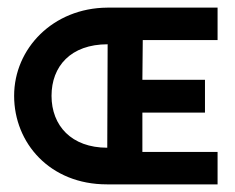

<svg xmlns="http://www.w3.org/2000/svg" viewBox="-20 -478 615 503"><path d="M17 -227C17 -103 111 5 260 5H550V-80H353V-183H517V-269H353L354 -373H550V-458H261C119 -457 17 -351 17 -227ZM115 -227C115 -304 165 -362 262 -362L261 -91C167 -91 115 -149 115 -227Z"/></svg>

Font: Rabbid Highway Sign II Hop
Style: Regular
Weight: 400
Foundry: Cannot Into Space Fonts
Version: Version 0.277